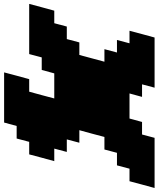

<svg xmlns="http://www.w3.org/2000/svg" viewBox="63 -728 790 957"><g transform="rotate(90 458.5 -250.0)"><path d="M341.3 125H591.3L608.4 62.5H670.9L687.5 0H750Q755.4 -21 766.6 -62.5Q777.8 -104 783.7 -125H721.2L737.8 -187.5H675.3L691.9 -250H629.4Q635.3 -270.5 646.5 -312.3Q657.7 -354 663.1 -375H725.6L742.2 -437.5H804.7L821.3 -500H883.8Q889.2 -520.5 900.4 -562.3Q911.6 -604 917.5 -625H667.5L650.9 -562.5H588.4L571.3 -500H446.3L463.4 -562.5H400.9L417.5 -625H167.5Q161.6 -604 150.4 -562.3Q139.2 -520.5 133.8 -500H196.3L179.7 -437.5H242.2L225.6 -375H288.1Q282.7 -354 271.2 -312.3Q259.8 -270.5 254.4 -250H191.9L175.3 -187.5H112.8L96.2 -125H33.7Q27.8 -104 16.6 -62.5Q5.4 -21 0 0H250L266.6 -62.5H329.1L346.2 -125H471.2Q465.8 -104 454.6 -62.5Q443.4 -21 437.5 0H375Q369.1 21 357.9 62.5Q346.7 104 341.3 125Z"/></g></svg>

Font: Faithful 32x
Style: BoldOblique
Weight: 400
Foundry: Faithful Resource Pack
Version: Version 1.0; January 27, 2023